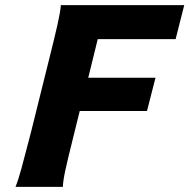

<svg xmlns="http://www.w3.org/2000/svg" viewBox="-20 -730 740 750"><path d="M587.4 -426.3 554.2 -296.4H291.5L265.1 -189.9Q244.1 -106 235.1 -64.2Q226.1 -22.5 225.6 0H40.5Q51.3 -26.4 64 -72.8Q76.7 -119.1 100.6 -211.9L171.4 -496.6Q193.8 -585.4 204.8 -634.8Q215.8 -684.1 217.8 -710H699.7L666 -577.1H361.8L324.7 -426.3Z"/></svg>

Font: Lesson One Extra
Style: Italic
Weight: 800
Italic angle: -14°
Designer: But Ko, Victor Gaultney, Annie Olsen, Julie Remington, Don Collingsworth, Eric Hays, Becca Hirsbrunner
Version: Version 1.100